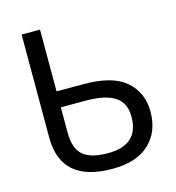

<svg xmlns="http://www.w3.org/2000/svg" viewBox="-108 -806 830 907"><g transform="rotate(-15 307.5 -352.0)"><path d="M331 10Q80 10 80 -210V-714H170V-412H304Q444 -412 509 -355Q574 -298 574 -205Q574 -107 512 -48.5Q450 10 331 10ZM330 -67Q481 -67 481 -205Q481 -273 434 -303.5Q387 -334 293 -334H170V-210Q170 -133 207.5 -100Q245 -67 330 -67Z"/></g></svg>

Font: Advent Sans Logo
Style: Regular
Weight: 400
Designer: Types & Symbols
Foundry: Types & Symbols
Version: Version 1.002